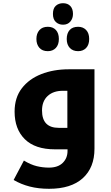

<svg xmlns="http://www.w3.org/2000/svg" viewBox="-20 -931 694 1197"><path d="M286 246Q220 246 165.5 232Q111 218 65 191L129 70Q172 96 209.5 105Q247 114 285 114Q341 114 371 84.5Q401 55 401 10V0H323Q199 0 135 -63Q71 -126 71 -235Q71 -322 116 -380.5Q161 -439 237.5 -469Q314 -499 409 -499H569V-4Q569 114 496 180Q423 246 286 246ZM400 -134V-365H372Q312 -365 277 -332.5Q242 -300 242 -242Q242 -134 346 -134ZM373 -777Q346 -777 328 -794Q310 -811 310 -844Q310 -879 328 -895Q346 -911 373 -911Q402 -911 418.5 -893.5Q435 -876 435 -844Q435 -816 418.5 -796.5Q402 -777 373 -777ZM278 -612Q244 -612 225.5 -633Q207 -654 207 -688Q207 -722 225.5 -743Q244 -764 278 -764Q310 -764 328.5 -744Q347 -724 347 -688Q347 -652 328 -632Q309 -612 278 -612ZM467 -612Q434 -612 415 -632.5Q396 -653 396 -688Q396 -723 414 -743.5Q432 -764 467 -764Q498 -764 517 -744Q536 -724 536 -688Q536 -652 517 -632Q498 -612 467 -612Z"/></svg>

Font: Noto Kufi Arabic ExtraBold
Style: Regular
Weight: 800
Designer: Monotype Design Team, David Williams, Khaled Hosny
Foundry: Google LLC
Version: Version 2.109; ttfautohint (v1.8.4.7-5d5b)